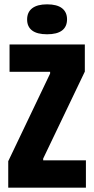

<svg xmlns="http://www.w3.org/2000/svg" viewBox="-20 -865 434 885"><path d="M18 0V-122L211 -526V-534H24V-660H371V-535L179 -134V-126H376V0ZM197 -707Q151 -707 128 -724.5Q105 -742 105 -775Q105 -809 128.5 -827Q152 -845 197 -845Q243 -845 266 -827Q289 -809 289 -776Q289 -742 266 -724.5Q243 -707 197 -707Z"/></svg>

Font: Bricolage Grotesque 48pt Condensed ExtraBold
Style: Regular
Weight: 800
Width: 3
Designer: Mathieu Triay
Foundry: Atelier Triay
Version: Version 1.001;gftools[0.9.33.dev8+g029e19f]